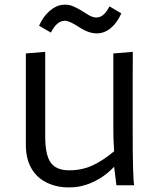

<svg xmlns="http://www.w3.org/2000/svg" viewBox="-20 -794 706 823"><path d="M548.8 -472.2V-228Q548.8 -30.3 555.2 0H479L469.2 -79.1Q410.2 -17.1 332 2.9Q304.7 9.8 268.3 9.3Q231.9 8.8 197.3 -3.9Q162.6 -16.6 138.7 -40.5Q88.9 -90.3 90.8 -179.7V-564.9L173.8 -571.8V-209Q173.8 -131.8 196.3 -98.6Q219.7 -64.5 274.4 -64Q329.1 -63.5 375 -84.2Q420.9 -105 469.2 -145.5L467.3 -181.2Q465.8 -204.6 465.8 -247.6V-564.9L549.3 -571.8Q548.8 -518.6 548.8 -472.2ZM147.5 -683.6Q164.6 -722.7 192.1 -746.6Q219.7 -770.5 246.1 -773.2Q272.5 -775.9 291 -768.1Q309.6 -760.3 326.7 -750Q326.7 -750 359.9 -729.5Q415 -696.8 449.2 -766.6L500 -736.8Q482.9 -697.3 455.1 -673.8Q397.9 -626.5 320.3 -676.8Q276.9 -705.1 259.3 -705.1Q223.1 -705.1 198.2 -654.3Z"/></svg>

Font: Duru Sans
Style: Regular
Weight: 400
Designer: Onur Yazõcõgil
Foundry: Onur Yazõcõgil
Version: Version 1.001